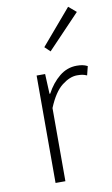

<svg xmlns="http://www.w3.org/2000/svg" viewBox="-86 -799 493 845"><g transform="rotate(-10 160.5 -377.0)"><path d="M92 0V-480H130L134 -391H137Q161 -436 195.5 -464Q230 -492 273 -492Q287 -492 298 -490Q309 -488 321 -482L311 -442Q299 -447 290 -448.5Q281 -450 267 -450Q235 -450 199.5 -422.5Q164 -395 136 -327V0ZM171 -574 147 -597 281 -754 315 -725Z"/></g></svg>

Font: Giro Light
Style: Regular
Weight: 300
Designer: Paul D. Hunt
Foundry: Adobe Systems Incorporated
Version: Version 1.000;PS 1.0;hotconv 1.0.88;makeotf.lib2.5.647800